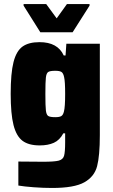

<svg xmlns="http://www.w3.org/2000/svg" viewBox="-20 -727 561 952"><path d="M71 193V74Q113 75 194 75Q250 75 271 69.5Q292 64 297.5 46Q303 28 303 -22V-66H294Q276 -32 247 -19Q218 -6 177 -6Q122 -6 91.5 -29Q61 -52 47 -107Q33 -162 33 -262Q33 -364 47 -419Q61 -474 91.5 -496Q122 -518 176 -518Q266 -518 296 -452H305L309 -510H475V-57Q475 45 461.5 97Q448 149 398 177Q348 205 239 205Q195 205 147.5 201.5Q100 198 71 193ZM297 -174Q303 -196 303 -261Q303 -323 298 -344Q294 -364 285 -370Q276 -376 254 -376Q228 -376 219 -370Q210 -364 207.5 -342.5Q205 -321 205 -261Q205 -201 207.5 -179.5Q210 -158 219 -152Q228 -146 254 -146Q275 -146 284 -151.5Q293 -157 297 -174ZM180 -567 97 -699V-707H209L261 -636L312 -707H424V-699L340 -567Z"/></svg>

Font: Saira Semi Condensed ExtraBold
Style: Regular
Weight: 800
Width: 4
Designer: Hector Gatti with collaboration of the Omnibus-Type team
Foundry: Omnibus-Type
Version: Version 1.001; ttfautohint (v1.8)